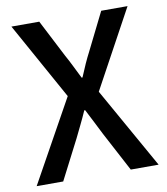

<svg xmlns="http://www.w3.org/2000/svg" viewBox="-83 -806 761 876"><g transform="rotate(-10 298.0 -368.5)"><path d="M16 0 227 -380 29 -737H158L247 -564Q261 -539 274 -512.5Q287 -486 304 -452H308Q322 -486 334 -512.5Q346 -539 359 -564L445 -737H567L370 -375L581 0H452L355 -183Q341 -212 326 -240.5Q311 -269 294 -303H290Q275 -269 261 -240.5Q247 -212 233 -183L139 0Z"/></g></svg>

Font: Source Han Sans Medium
Style: Regular
Weight: 500
Designer: Ryoko NISHIZUKA Ë•øÂ°öÊ∂ºÂ≠ê (kana, bopomofo & ideographs); Paul D. Hunt (Latin, Greek & Cyrillic); Sandoll Communicatio
Foundry: Adobe
Version: Version 2.004;hotconv 1.0.118;makeotfexe 2.5.65603